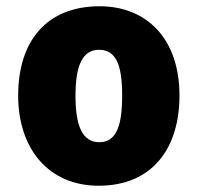

<svg xmlns="http://www.w3.org/2000/svg" viewBox="-20 -583 633 613"><path d="M553 -278C553 -461 447 -563 298 -563C129 -563 38 -452 38 -278C38 -107 136 10 295 10C466 10 553 -109 553 -278ZM221 -277C221 -375 244 -424 296 -424C351 -424 370 -375 370 -278C370 -180 351 -129 297 -129C243 -129 221 -181 221 -277Z"/></svg>

Font: Noto Sans Thai Looped SemiCondensed Black
Style: Regular
Weight: 900
Width: 4
Designer: Sasikarn Vongin, Ben Mitchell
Foundry: The Fontpad Ltd
Version: Version 1.001